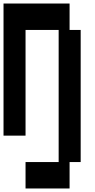

<svg xmlns="http://www.w3.org/2000/svg" viewBox="-20 -900 540 1090"><path d="M125 170V20H313V-730H125V-130H0V-880H375V-730H438V20H375V170Z"/></svg>

Font: 2P VHS
Style: Regular
Weight: 400
Designer: CodeMan38
Foundry: CodeMan38
Version: Version 3.000